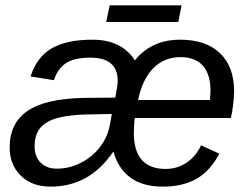

<svg xmlns="http://www.w3.org/2000/svg" viewBox="-20 -686 929 716"><path d="M483 -246Q481 -238 480.5 -224Q480 -210 479 -190Q479 -124 508.5 -90Q538 -56 598 -56Q640 -56 674.5 -78.5Q709 -101 730 -144L798 -113Q763 -47 711.5 -18.5Q660 10 587 10Q512 10 466 -24Q420 -58 403 -121Q355 -52 297 -21Q239 10 169 10Q99 10 57.5 -31Q16 -72 16 -136Q16 -226 82 -272Q148 -318 293 -321L410 -322Q419 -370 419 -384Q419 -471 317 -471Q257 -471 226 -450.5Q195 -430 181 -387L94 -401Q117 -473 172.5 -505.5Q228 -538 325 -538Q433 -538 483 -461Q545 -538 652 -538Q748 -538 800.5 -487.5Q853 -437 853 -346Q853 -322 849 -292Q845 -262 841 -246ZM397 -261 297 -259Q244 -257 208.5 -249.5Q173 -242 150.5 -227Q128 -212 118.5 -190.5Q109 -169 109 -140Q109 -102 131.5 -79.5Q154 -57 192 -57Q229 -57 262 -70Q295 -83 321.5 -105Q348 -127 365.5 -156Q383 -185 389 -217ZM763 -313 765 -348Q765 -409 736.5 -441Q708 -473 653 -473Q593 -473 552 -432Q511 -391 495 -313ZM645 -604H376L389 -666H657Z"/></svg>

Font: Libra Sans Modern
Style: Italic
Weight: 400
Italic angle: -12°
Foundry: Stefan Peev, Context Ltd
Version: Version 1.000